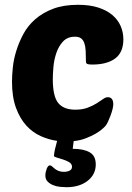

<svg xmlns="http://www.w3.org/2000/svg" viewBox="-20 -580 549 800"><path d="M294 -123Q323 -123 344.5 -131Q366 -139 382 -149Q398 -159 409 -167Q420 -175 429 -175Q452 -175 452 -145Q452 -138 449 -125.5Q446 -113 441 -99.5Q436 -86 430.5 -74Q425 -62 420 -56Q416 -51 405 -41.5Q394 -32 377.5 -22.5Q361 -13 338 -4Q315 5 287 8L283 40Q328 40 353.5 54.5Q379 69 379 105Q379 147 345 173.5Q311 200 257 200Q246 200 230.5 198.5Q215 197 201.5 191.5Q188 186 178.5 176.5Q169 167 169 151Q169 138 174.5 123.5Q180 109 188 109Q192 109 196.5 113Q201 117 207.5 122.5Q214 128 223.5 132Q233 136 246 136Q260 136 270 131Q280 126 280 115Q280 103 268.5 96Q257 89 242.5 84.5Q228 80 216.5 76.5Q205 73 205 70Q205 60 209 42Q213 24 218 7Q183 2 149.5 -13Q116 -28 89.5 -57Q63 -86 46.5 -131Q30 -176 30 -240Q30 -266 33.5 -299.5Q37 -333 48 -368.5Q59 -404 77.5 -438.5Q96 -473 127 -500Q158 -527 201.5 -543.5Q245 -560 305 -560Q354 -560 389.5 -548.5Q425 -537 448 -517.5Q471 -498 482.5 -472Q494 -446 494 -416Q494 -362 460 -336.5Q426 -311 364 -311Q349 -311 343.5 -313.5Q338 -316 338 -325Q338 -349 337 -368Q336 -387 331.5 -400Q327 -413 318 -420Q309 -427 292 -427Q261 -427 242.5 -407Q224 -387 214.5 -358.5Q205 -330 202.5 -300Q200 -270 200 -250Q200 -179 222.5 -151Q245 -123 294 -123Z"/></svg>

Font: Poetsen One
Style: Regular
Weight: 400
Designer: Pablo Impallari, Rodrigo Fuenzalida
Foundry: Pablo Impallari, Rodrigo Fuenzalida
Version: Version 1.001; ttfautohint (v0.93) -l 8 -r 50 -G 200 -x 14 -